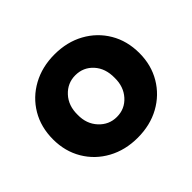

<svg xmlns="http://www.w3.org/2000/svg" viewBox="-130 -716 899 899"><g transform="rotate(-45 320.0 -266.0)"><path d="M320 10Q238 10 173 -25.5Q108 -61 71 -123.5Q34 -186 34 -265Q34 -346 71 -408.5Q108 -471 173 -506.5Q238 -542 320 -542Q403 -542 467.5 -506.5Q532 -471 569 -408.5Q606 -346 606 -265Q606 -186 569 -123.5Q532 -61 467.5 -25.5Q403 10 320 10ZM320 -128Q373 -128 408 -167Q443 -206 442 -265Q443 -327 408 -365.5Q373 -404 320 -404Q268 -404 232 -365Q196 -326 197 -265Q196 -206 232 -167Q268 -128 320 -128Z"/></g></svg>

Font: Readex Pro
Style: Bold
Weight: 700
Designer: Bonnie Shaver-Troup, Thomas Jockin
Foundry: Lexend
Version: Version 1.203; ttfautohint (v1.8.3)